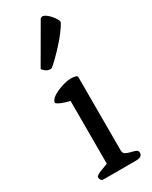

<svg xmlns="http://www.w3.org/2000/svg" viewBox="-202 -819 684 864"><g transform="rotate(-30 140.0 -386.5)"><path d="M43 -20Q43 -25 51 -30Q59 -35 70 -39.5Q81 -44 91.5 -47.5Q102 -51 108 -54V-380Q98 -382 86.5 -385.5Q75 -389 65.5 -393Q56 -397 49.5 -401Q43 -405 43 -409Q43 -419 55 -429.5Q67 -440 85 -448Q103 -456 123 -461.5Q143 -467 159 -467Q168 -467 179 -465Q190 -463 192 -457V-74Q192 -59 203 -53.5Q214 -48 227 -45Q240 -42 251 -38Q262 -34 262 -22Q262 0 228 0H62Q50 0 46.5 -7Q43 -14 43 -20ZM100 -549Q87 -549 75.5 -558.5Q64 -568 64 -572V-573L177 -768Q181 -773 187 -773Q196 -773 206.5 -765.5Q217 -758 226 -747.5Q235 -737 241 -727Q247 -717 247 -712V-710Q239 -692 220.5 -668Q202 -644 181 -621Q160 -598 140.5 -579Q121 -560 111 -552Q107 -549 100 -549Z"/></g></svg>

Font: Asar
Style: Regular
Weight: 400
Designer: Eben Sorkin
Foundry: Eben Sorkin, Pria Ravichandran
Version: Version 1.003; ttfautohint (v1.3) -l 8 -r 50 -G 0 -x 0 -H 45